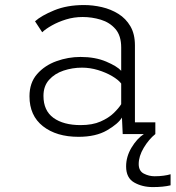

<svg xmlns="http://www.w3.org/2000/svg" viewBox="-20 -532 697 762"><path d="M291.5 11Q204 11 150.5 -31Q97 -73 97 -150Q97 -203.5 127.2 -238Q157.5 -272.5 204 -289.2Q250.5 -306 299.5 -306Q358 -306 401.5 -287.5Q445 -269 461 -251V-343.5Q461 -390.5 438.2 -416.8Q415.5 -443 380.2 -453.8Q345 -464.5 308 -464.5Q273.5 -464.5 242 -454.8Q210.5 -445 185.8 -431Q161 -417 147.5 -404L119 -447.5Q144 -470 195 -491Q246 -512 313.5 -512Q348.5 -512 384.2 -503.8Q420 -495.5 449.8 -477Q479.5 -458.5 497.5 -427.8Q515.5 -397 515.5 -352V-46.5H596.5V0H467L464 -65.5Q449 -40.5 404.8 -14.8Q360.5 11 291.5 11ZM300 -35.5Q347 -35.5 379.2 -49.8Q411.5 -64 431.5 -83.5Q451.5 -103 461 -118.5V-200.5Q449.5 -215.5 424.8 -230Q400 -244.5 368.8 -254Q337.5 -263.5 305.5 -263.5Q267.5 -263.5 232.2 -251.8Q197 -240 174.8 -215.2Q152.5 -190.5 152.5 -151.5Q152.5 -93 192.2 -64.2Q232 -35.5 300 -35.5ZM657 159.5V203.5Q628 210.5 586.5 210.5Q544.5 210.5 512.5 192.2Q480.5 174 480.5 128.5Q480.5 89.5 502 53.8Q523.5 18 551 0H596.5Q570.5 21 550.5 54.5Q530.5 88 530.5 119Q530.5 146.5 550.8 157Q571 167.5 593.5 167.5Q613 167.5 629.5 165.2Q646 163 657 159.5Z"/></svg>

Font: Trispace ExtraLight
Style: Regular
Weight: 200
Designer: Tyler Finck
Foundry: Etcetera Type Company
Version: Version 1.210; ttfautohint (v1.8.3)